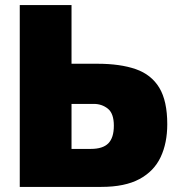

<svg xmlns="http://www.w3.org/2000/svg" viewBox="-20 -733 703 753"><path d="M377 0H57.5V-713H260.5V-483H362Q451.5 -483 512.5 -461.8Q573.5 -440.5 604.8 -388.8Q636 -337 636 -246Q636 -172 610 -116.8Q584 -61.5 527 -30.8Q470 0 377 0ZM260.5 -149H336Q383.5 -149 405 -171Q426.5 -193 426.5 -240Q426.5 -288 403 -306.8Q379.5 -325.5 348 -325.5H260.5Z"/></svg>

Font: Commissioner ExtraBold
Style: Regular
Weight: 800
Designer: Kostas Bartsokas
Foundry: Kostas Bartsokas
Version: Version 1.000; ttfautohint (v1.8.3)